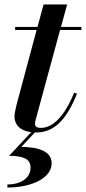

<svg xmlns="http://www.w3.org/2000/svg" viewBox="-20 -580 382 855"><path d="M116 166C116 215 70 241.5 13 241.5V255C126.5 255 210 210 210 147.5C210 94.5 154.5 75 75 74L135 10C137 10 138.5 10 140.5 10C224 10 277.5 -50.5 323 -163L310 -167C265 -56 212 -10.5 162 -10.5C144.5 -10.5 136 -17 136 -27.5C136 -36.5 138.5 -46 140.5 -53L247.5 -446.5H342.5V-460H251.5L279 -560H174L147 -460H47.5V-446.5H143L54.5 -116.5C49.5 -96.5 44.5 -73.5 44.5 -60.5C44.5 -29 65.5 2 119 8.5L20.5 114C80.5 114 116 126 116 166Z"/></svg>

Font: Bodoni* 16pt Medium
Style: Italic
Weight: 500
Italic angle: -13°
Version: Version 2.3